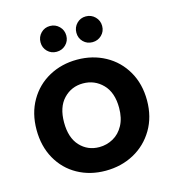

<svg xmlns="http://www.w3.org/2000/svg" viewBox="-113 -854 864 957"><g transform="rotate(-15 319.0 -375.5)"><path d="M315 9Q235 9 171 -26.5Q107 -62 70.5 -127Q34 -192 34 -277Q34 -362 71.5 -427Q109 -492 174 -527.5Q239 -563 319 -563Q399 -563 464 -527.5Q529 -492 566.5 -427Q604 -362 604 -277Q604 -192 565.5 -127Q527 -62 461.5 -26.5Q396 9 315 9ZM315 -113Q353 -113 386.5 -131.5Q420 -150 440 -187Q460 -224 460 -277Q460 -356 418.5 -398.5Q377 -441 317 -441Q257 -441 216.5 -398.5Q176 -356 176 -277Q176 -198 215.5 -155.5Q255 -113 315 -113ZM232 -627Q204 -627 185 -646Q166 -665 166 -693Q166 -721 185 -740.5Q204 -760 232 -760Q260 -760 279.5 -740.5Q299 -721 299 -693Q299 -665 279.5 -646Q260 -627 232 -627ZM417 -627Q389 -627 370 -646Q351 -665 351 -693Q351 -721 370 -740.5Q389 -760 417 -760Q445 -760 464.5 -740.5Q484 -721 484 -693Q484 -665 464.5 -646Q445 -627 417 -627Z"/></g></svg>

Font: MSTAGE SemiBold
Style: Regular
Weight: 600
Designer: Ninad Kale (Devanagari), Jonny Pinhorn (Latin)
Foundry: Indian Type Foundry
Version: 4.004